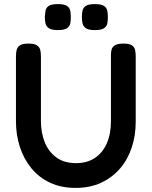

<svg xmlns="http://www.w3.org/2000/svg" viewBox="-20 -903 741 938"><path d="M349 15Q279 15 224.5 -10.5Q170 -36 133 -81.5Q96 -127 77 -185.5Q58 -244 58 -310V-629Q58 -646 61.5 -659.5Q65 -673 77.5 -681.5Q90 -690 119 -690Q148 -690 160.5 -681.5Q173 -673 176.5 -659.5Q180 -646 180 -628V-310Q180 -255 198.5 -208.5Q217 -162 255 -134Q293 -106 352 -106Q405 -106 443 -131Q481 -156 501.5 -202Q522 -248 522 -311V-634Q522 -650 525.5 -662Q529 -674 542 -682Q555 -690 583 -690Q612 -690 624.5 -681.5Q637 -673 640 -659Q643 -645 643 -628V-308Q643 -242 624 -183.5Q605 -125 567 -80.5Q529 -36 474.5 -10.5Q420 15 349 15ZM443 -756Q412 -756 399 -765.5Q386 -775 383 -790Q380 -805 380 -820Q380 -836 383 -850.5Q386 -865 399 -874Q412 -883 444 -883Q476 -883 489 -873.5Q502 -864 504.5 -849.5Q507 -835 507 -819Q507 -804 504.5 -789.5Q502 -775 489 -765.5Q476 -756 443 -756ZM263 -756Q231 -756 218 -765.5Q205 -775 202 -790Q199 -805 199 -820Q200 -836 202.5 -850.5Q205 -865 218 -874Q231 -883 263 -883Q295 -883 308 -873.5Q321 -864 323.5 -849.5Q326 -835 326 -819Q326 -804 323.5 -789.5Q321 -775 308 -765.5Q295 -756 263 -756Z"/></svg>

Font: Fredoka Medium
Style: Regular
Weight: 500
Designer: Ben Nathan
Foundry: Milena B. Brandão, Ben Nathan
Version: Version 2.001